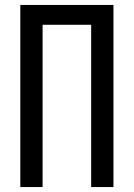

<svg xmlns="http://www.w3.org/2000/svg" viewBox="-20 -755 540 775"><path d="M62 0V-735H438V0H348V-655H152V0Z"/></svg>

Font: Iosevka Curly Medium
Style: Regular
Weight: 500
Monospace: yes
Designer: Belleve Invis
Foundry: Belleve Invis
Version: Version 22.1.2; ttfautohint (v1.8.4)